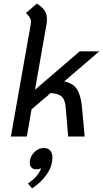

<svg xmlns="http://www.w3.org/2000/svg" viewBox="-20 -753 568 1059"><path d="M432 -163 447 0H356L342 -163Q339 -200 323 -218Q307 -236 260 -240L154 -150L128 0H40L149 -616Q151 -626 151 -631Q151 -645 144.5 -656Q138 -667 123 -681L183 -733Q213 -715 226 -695Q239 -675 239 -647Q239 -633 236 -616L173 -258L420 -470H528L334 -304Q385 -293 405.5 -259.5Q426 -226 432 -163ZM269 116Q269 164 237.5 209Q206 254 157 286L134 259Q191 220 207 175Q195 181 180 181Q163 181 153.5 171Q144 161 144 144Q144 113 168 88Q192 63 221 63Q244 63 256.5 77Q269 91 269 116Z"/></svg>

Font: KoHo Medium
Style: Italic
Weight: 500
Italic angle: -10°
Designer: Cadson Demak & Katatrad Team
Foundry: Cadson Demak Co.,Ltd.
Version: Version 1.000